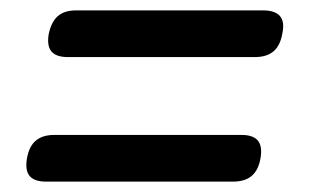

<svg xmlns="http://www.w3.org/2000/svg" viewBox="-20 -515 640 370"><path d="M69 -165Q46 -165 37 -176Q28 -187 32 -210Q36 -233 49 -244Q62 -255 85 -255H445Q468 -255 477 -244Q486 -233 482 -210Q478 -187 465 -176Q452 -165 429 -165ZM111 -405Q88 -405 79 -416Q70 -427 74 -450Q79 -473 91.5 -484Q104 -495 127 -495H487Q510 -495 519.5 -484Q529 -473 524 -450Q520 -427 507 -416Q494 -405 471 -405Z"/></svg>

Font: Maple Mono Normal NL
Style: Italic
Weight: 400
Italic angle: -10°
Monospace: yes
Designer: subframe7536
Version: Version 7.000